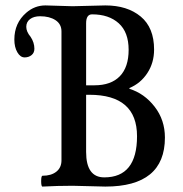

<svg xmlns="http://www.w3.org/2000/svg" viewBox="-20 -686 675 709"><path d="M137 3Q132 3 132 -17Q132 -37 137 -37Q169 -37 188 -52Q207 -67 207 -94V-570Q207 -597 185 -611.5Q163 -626 128 -626Q105 -626 91 -615.5Q77 -605 77 -587Q77 -569 93 -550Q107 -529 107 -506Q107 -491 96.5 -482.5Q86 -474 71 -474Q55 -474 44 -493Q33 -512 33 -540Q33 -601 77 -639Q108 -666 148 -666Q164 -666 198 -664.5Q232 -663 248 -663Q268 -663 308.5 -664.5Q349 -666 369 -666Q450 -666 499.5 -625Q549 -584 549 -503Q549 -454 524 -416Q499 -378 458 -361V-358Q513 -341 551 -292Q589 -243 589 -178Q589 3 369 3Q352 3 309 1.5Q266 0 248 0Q192 0 137 3ZM298 -371H329Q390 -371 422.5 -404.5Q455 -438 455 -502Q455 -567 418.5 -600Q382 -633 320 -633Q298 -633 298 -600ZM365 -31Q486 -31 486 -183Q486 -336 310 -336H298V-125Q298 -31 365 -31Z"/></svg>

Font: Junicode Cond Medium
Style: Regular
Weight: 500
Width: 3
Designer: Peter S. Baker
Version: Version 2.201